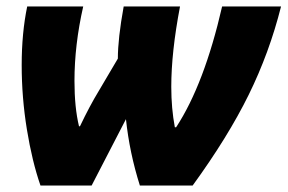

<svg xmlns="http://www.w3.org/2000/svg" viewBox="-20 -573 888 593"><path d="M47 -372Q47 -471 64 -553H237Q210 -434 210 -323Q210 -241 224 -183H227Q257 -246 285 -292L344 -392Q344 -454 362 -553H536Q509 -412 509 -305Q509 -238 520 -180H524Q611 -313 666 -553H848Q812 -410 748 -280Q684 -150 575 0H412Q380 -101 369 -205L263 0H105Q79 -75 63 -173.5Q47 -272 47 -372Z"/></svg>

Font: Noto Sans Display Black
Style: Italic
Weight: 900
Italic angle: -12°
Designer: Monotype Design team
Foundry: Monotype Imaging Inc.
Version: Version 1.000